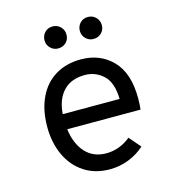

<svg xmlns="http://www.w3.org/2000/svg" viewBox="-107 -799 830 903"><g transform="rotate(-15 308.0 -347.5)"><path d="M529 -222H172Q182 -148 220.5 -106.5Q259 -65 321 -65Q386 -65 440 -109L488 -53Q455 -23 411 -5.5Q367 12 318 12Q246 12 193 -23Q140 -58 112 -119Q84 -180 84 -256Q84 -339 113 -399.5Q142 -460 195 -491.5Q248 -523 318 -523Q412 -523 472 -461Q532 -399 532 -278Q532 -245 529 -222ZM447 -296Q445 -377 407 -412Q369 -447 318 -447Q250 -447 212.5 -407Q175 -367 170 -296ZM177 -653Q177 -676 192 -691.5Q207 -707 230 -707Q253 -707 268.5 -691.5Q284 -676 284 -653Q284 -630 268.5 -615Q253 -600 230 -600Q208 -600 192.5 -615.5Q177 -631 177 -653ZM349 -653Q349 -676 364 -691.5Q379 -707 402 -707Q425 -707 440.5 -691.5Q456 -676 456 -653Q456 -630 440.5 -615Q425 -600 402 -600Q380 -600 364.5 -615.5Q349 -631 349 -653Z"/></g></svg>

Font: Overpass Mono
Style: Regular
Weight: 400
Monospace: yes
Designer: Delve Withrington, Dave Bailey
Foundry: Delve Fonts
Version: Version 1.000;DELV;Overpass